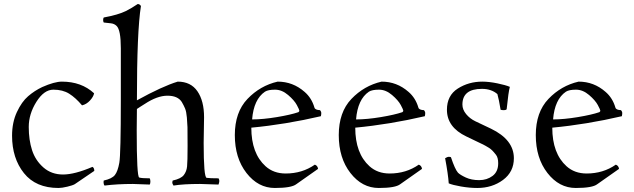

<svg xmlns="http://www.w3.org/2000/svg" viewBox="-20 -915 3155 955"><path d="M288 -509Q385 -509 448 -451Q445 -434 427.5 -415Q410 -396 388 -391Q356 -429 324 -449Q292 -469 245.5 -469Q199 -469 161 -408.5Q123 -348 123 -283.5Q123 -219 139.5 -168Q156 -117 196 -82Q236 -47 293.5 -47Q351 -47 440 -85Q449 -80 449 -65L352 1Q342 7 315 13.5Q288 20 271 20Q158 20 99 -54Q40 -128 40 -240Q40 -306 64 -357.5Q88 -409 120 -436.5Q152 -464 190 -482Q251 -509 288 -509Z M725 3 641 0Q563 0 500 8Q495 2 495 -9L496 -17Q537 -26 551.5 -44.5Q566 -63 573.5 -105.5Q581 -148 581 -419V-675Q581 -766 560 -786Q549 -797 532 -799L496 -803Q493 -808 493 -815.5Q493 -823 496 -828Q567 -841 606 -860Q632 -873 665 -895Q675 -895 681 -885Q661 -760 661 -416Q788 -486 864 -509Q929 -509 962 -461Q995 -413 995 -332L993 -204Q993 -33 1008 -30.5Q1023 -28 1067 -28Q1071 -21 1071 -15Q1071 -9 1067 3L975 0Q892 0 843 8Q837 0 837 -9L839 -17Q880 -26 894 -44Q908 -62 910.5 -87Q913 -112 913 -188Q913 -264 912.5 -282.5Q912 -301 909.5 -330.5Q907 -360 900.5 -375.5Q894 -391 884 -408Q864 -439 813 -439Q762 -439 700 -398Q691 -393 677 -383.5Q663 -374 661 -373Q660 -323 660 -267Q660 -36 672.5 -32Q685 -28 725 -28Q728 -21 728 -12Q728 -3 725 3Z M1401 -52Q1483 -52 1546 -96Q1560 -91 1562 -75L1454 1Q1430 20 1347 20Q1264 20 1206 -54.5Q1148 -129 1148 -243Q1148 -357 1211 -423Q1274 -489 1361 -509Q1437 -509 1495 -458Q1530 -428 1544 -380Q1547 -368 1572 -367Q1578 -360 1578 -352.5Q1578 -345 1576 -337Q1400 -296 1230 -280Q1230 -152 1301 -88Q1341 -52 1401 -52ZM1464 -357Q1469 -360 1469 -364.5Q1469 -369 1456.5 -392.5Q1444 -416 1413 -442.5Q1382 -469 1348 -469Q1314 -469 1298 -459Q1242 -421 1234 -321Q1288 -321 1357 -332.5Q1426 -344 1464 -357Z M1918 -52Q2000 -52 2063 -96Q2077 -91 2079 -75L1971 1Q1947 20 1864 20Q1781 20 1723 -54.5Q1665 -129 1665 -243Q1665 -357 1728 -423Q1791 -489 1878 -509Q1954 -509 2012 -458Q2047 -428 2061 -380Q2064 -368 2089 -367Q2095 -360 2095 -352.5Q2095 -345 2093 -337Q1917 -296 1747 -280Q1747 -152 1818 -88Q1858 -52 1918 -52ZM1981 -357Q1986 -360 1986 -364.5Q1986 -369 1973.5 -392.5Q1961 -416 1930 -442.5Q1899 -469 1865 -469Q1831 -469 1815 -459Q1759 -421 1751 -321Q1805 -321 1874 -332.5Q1943 -344 1981 -357Z M2454 -447Q2424 -473 2377 -473Q2280 -473 2280 -395Q2280 -370 2298.5 -347.5Q2317 -325 2344 -312L2422 -275Q2536 -220 2536 -128Q2536 -60 2482 -20Q2428 20 2354 20Q2315 20 2272.5 12.5Q2230 5 2212 -3Q2209 -48 2194 -128Q2205 -135 2212.5 -135Q2220 -135 2223 -133Q2243 -73 2258 -56Q2269 -45 2297 -32Q2325 -19 2363.5 -19Q2402 -19 2430 -40Q2458 -61 2458 -103Q2458 -131 2447 -145Q2436 -159 2428.5 -166.5Q2421 -174 2411.5 -180Q2402 -186 2395.5 -189.5Q2389 -193 2382.5 -196.5Q2376 -200 2375 -200L2300 -236Q2203 -282 2203 -369Q2203 -440 2257 -474.5Q2311 -509 2379 -509Q2412 -509 2453.5 -500.5Q2495 -492 2516 -483Q2509 -459 2500 -371Q2495 -367 2486.5 -367Q2478 -367 2470 -369Q2462 -419 2454 -447Z M2898 -52Q2980 -52 3043 -96Q3057 -91 3059 -75L2951 1Q2927 20 2844 20Q2761 20 2703 -54.5Q2645 -129 2645 -243Q2645 -357 2708 -423Q2771 -489 2858 -509Q2934 -509 2992 -458Q3027 -428 3041 -380Q3044 -368 3069 -367Q3075 -360 3075 -352.5Q3075 -345 3073 -337Q2897 -296 2727 -280Q2727 -152 2798 -88Q2838 -52 2898 -52ZM2961 -357Q2966 -360 2966 -364.5Q2966 -369 2953.5 -392.5Q2941 -416 2910 -442.5Q2879 -469 2845 -469Q2811 -469 2795 -459Q2739 -421 2731 -321Q2785 -321 2854 -332.5Q2923 -344 2961 -357Z"/></svg>

Font: Rosarivo
Style: Regular
Weight: 400
Designer: Pablo Ugerman
Foundry: Pablo Ugerman
Version: Version 1.003